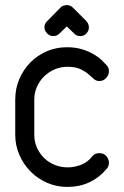

<svg xmlns="http://www.w3.org/2000/svg" viewBox="-20 -736 489 756"><path d="M218 -706Q222 -711 229.5 -713.5Q237 -716 243 -716Q257 -716 267 -706L320 -653Q330 -642 330 -628Q330 -615 320.5 -604.5Q311 -594 296 -594Q281 -594 272 -604L243 -632L214 -604Q205 -594 190 -594Q175 -594 165 -605Q155 -616 155 -628Q155 -643 165 -652ZM343 -120Q353 -133 371 -133Q389 -133 399 -121Q409 -109 409 -95Q409 -80 399 -70Q370 -36 331.5 -18Q293 0 245 0Q203 0 166 -16Q129 -32 101 -60Q73 -88 56.5 -125.5Q40 -163 40 -205V-344Q40 -387 56 -424.5Q72 -462 99.5 -490Q127 -518 164 -534Q201 -550 243 -550Q277 -550 303 -542Q329 -534 348 -523Q367 -512 379.5 -500Q392 -488 399 -480Q409 -470 409 -455Q409 -442 398.5 -429.5Q388 -417 371 -417Q358 -417 349 -425.5Q340 -434 327.5 -444.5Q315 -455 296 -464Q277 -473 245 -473Q219 -473 195.5 -463Q172 -453 154 -435.5Q136 -418 125.5 -394.5Q115 -371 115 -344V-205Q115 -178 125.5 -154.5Q136 -131 154 -113.5Q172 -96 196 -86.5Q220 -77 247 -77Q273 -77 299 -87Q325 -97 343 -120Z"/></svg>

Font: VDS Compensated
Style: Light
Weight: 300
Designer: artmaker
Foundry: artmaker
Version: Version 1.000 2012 initial release